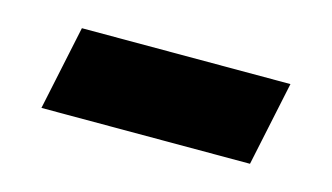

<svg xmlns="http://www.w3.org/2000/svg" viewBox="-34 -764 486 281"><g transform="rotate(15 209.0 -624.0)"><path d="M37.5 -559.5 64.5 -687.5H380.5L353.5 -559.5ZM116 -622.5H308H116Z"/></g></svg>

Font: Tourney Thin Black
Style: Italic
Weight: 900
Italic angle: -12°
Version: Version 1.015